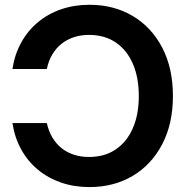

<svg xmlns="http://www.w3.org/2000/svg" viewBox="-20 -759 766 791"><path d="M348.6 11.7Q285.6 11.7 231.7 -6.8Q177.7 -25.4 136 -60.1Q94.2 -94.7 67.4 -143.3Q40.5 -191.9 31.2 -252H172.9Q180.2 -218.8 195.6 -192.9Q210.9 -167 233.4 -148.9Q255.9 -130.9 284.4 -121.6Q313 -112.3 346.7 -112.3Q411.1 -112.3 457 -143.6Q502.9 -174.8 527.3 -231Q551.8 -287.1 551.8 -363.3Q551.8 -439.9 527.3 -496.3Q502.9 -552.7 457 -584Q411.1 -615.2 346.7 -615.2Q313 -615.2 284.2 -605.7Q255.4 -596.2 232.9 -578.1Q210.4 -560.1 195.1 -533.9Q179.7 -507.8 172.9 -474.6H31.2Q40.5 -535.2 67.4 -583.7Q94.2 -632.3 136 -667.2Q177.7 -702.1 231.7 -720.7Q285.6 -739.3 348.6 -739.3Q448.7 -739.3 526.4 -693.4Q604 -647.5 648.2 -563Q692.4 -478.5 692.4 -363.3Q692.4 -249 648.2 -164.6Q604 -80.1 526.4 -34.2Q448.7 11.7 348.6 11.7Z"/></svg>

Font: Inter Cardless Display
Style: Bold
Weight: 700
Designer: Rasmus Andersson
Foundry: rsms
Version: Version 4.001;git-9221beed3